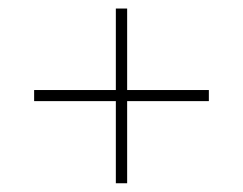

<svg xmlns="http://www.w3.org/2000/svg" viewBox="-20 -610 570 450"><path d="M251.5 -180.5V-590H278V-180.5ZM60 -373V-399H469.5V-373Z"/></svg>

Font: Bodoni Moda SC 9pt
Style: Bold
Weight: 700
Designer: Owen Earl
Foundry: indestructible type
Version: Version 2.005